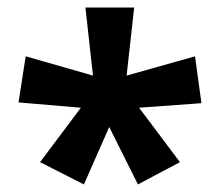

<svg xmlns="http://www.w3.org/2000/svg" viewBox="-20 -780 582 508"><path d="M335 -760 315 -580 496 -631 513 -507 348 -495 456 -351 345 -292 269 -444 202 -292 86 -351 194 -495 29 -509 48 -631 226 -580 206 -760Z"/></svg>

Font: Noto Sans Lao
Style: Bold
Weight: 700
Designer: Monotype Design Team
Foundry: Monotype Imaging Inc.
Version: Version 2.003